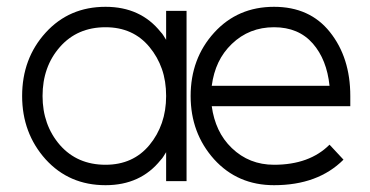

<svg xmlns="http://www.w3.org/2000/svg" viewBox="-20 -532 1086 564"><path d="M468 -500V-415Q464 -421 460.5 -427Q457 -433 452 -438Q393 -512 290 -512Q183 -512 114 -436Q45 -360 45 -250Q45 -141 114 -64Q183 12 290 12Q393 12 452 -62Q457 -67 460.5 -73Q464 -79 468 -85V0H528V-500ZM290 -452Q371 -452 419 -394Q443 -365 455.5 -329.5Q468 -294 468 -250Q468 -207 455.5 -171Q443 -135 419 -106Q371 -48 290 -48Q207 -48 156 -106Q105 -165 105 -250Q105 -336 156 -394Q207 -452 290 -452ZM1009 -220V-250Q1009 -363 949 -438Q890 -512 785 -512Q678 -512 609 -436Q540 -360 540 -250Q540 -141 609 -64Q678 12 785 12Q914 12 989 -63L948 -107Q889 -48 785 -48Q712 -48 661 -97Q636 -121 621.5 -152Q607 -183 602 -220ZM785 -452Q857 -452 899 -404Q940 -357 948 -280H602Q607 -318 621.5 -348.5Q636 -379 661 -403Q712 -452 785 -452Z"/></svg>

Font: Unageo
Style: Light
Weight: 300
Designer: Richard Sepsi
Foundry: Richard Sepsi
Version: Version 2.000